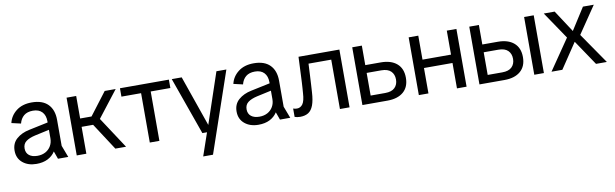

<svg xmlns="http://www.w3.org/2000/svg" viewBox="-46 -997 5352 1672"><g transform="rotate(-10 2630.0 -161.5)"><path d="M206 12Q131.8 12 84.3 -27.5Q36.9 -67 36.9 -134.2Q36.9 -199.7 81.5 -238.6Q126.2 -277.5 194.3 -291.2L408.2 -336.3V-271.6L235.6 -234Q183.7 -222.2 154.8 -200.4Q126 -178.7 126 -138Q126 -98.7 152.8 -77.3Q179.6 -55.9 226.3 -55.9Q266.7 -55.9 297.5 -72.6Q328.3 -89.4 345.6 -119.3Q363 -149.1 363 -187.3V-337.2Q363 -390.2 334.7 -420.1Q306.3 -450 254.5 -450Q203.4 -450 173.8 -425.4Q144.3 -400.8 133.3 -357.6L51.2 -376.5Q65.7 -439.8 119.1 -481.2Q172.4 -522.7 255.7 -522.7Q350.5 -522.7 399.2 -473.2Q448 -423.7 448 -335.3V-104.9L487.9 0H397L372.3 -68.5Q347.7 -30.1 305.8 -9Q264 12 206 12Z M904.3 0 723.2 -278.3 900.1 -510.7H997.2L787.7 -240.7L795.7 -309.7L998.9 0ZM562.9 0V-510.7H647.9V0ZM599.7 -237.8V-311.6H765.8V-237.8Z M1208.8 0V-480.7H1293.8V0ZM1035 -436.6V-510.7H1467.6V-436.6Z M1645.8 200 1722.7 -23.5 1728.3 -36.6 1888 -510.7H1976L1732.5 200ZM1674 -1.6 1493.1 -510.7H1581L1740.9 -51.7H1764L1761.8 -1.6Z M2169 12Q2094.8 12 2047.3 -27.5Q1999.9 -67 1999.9 -134.2Q1999.9 -199.7 2044.5 -238.6Q2089.2 -277.5 2157.3 -291.2L2371.2 -336.3V-271.6L2198.6 -234Q2146.7 -222.2 2117.8 -200.4Q2089 -178.7 2089 -138Q2089 -98.7 2115.8 -77.3Q2142.6 -55.9 2189.3 -55.9Q2229.7 -55.9 2260.5 -72.6Q2291.3 -89.4 2308.6 -119.3Q2326 -149.1 2326 -187.3V-337.2Q2326 -390.2 2297.7 -420.1Q2269.3 -450 2217.5 -450Q2166.4 -450 2136.8 -425.4Q2107.3 -400.8 2096.3 -357.6L2014.2 -376.5Q2028.7 -439.8 2082.1 -481.2Q2135.4 -522.7 2218.7 -522.7Q2313.5 -522.7 2362.2 -473.2Q2411 -423.7 2411 -335.3V-104.9L2450.9 0H2360L2335.3 -68.5Q2310.7 -30.1 2268.8 -9Q2227 12 2169 12Z M2537.8 7Q2523.6 7 2511.1 4.7Q2498.6 2.3 2489.6 -1V-75Q2497.4 -72 2505.8 -70.5Q2514.2 -69 2523 -69Q2554.3 -69 2573.9 -96Q2593.4 -123 2597.4 -191.5Q2599.4 -214.4 2600.8 -237.6Q2602.3 -260.7 2603.7 -284.7Q2605.1 -308.8 2606.1 -335.6L2613.9 -510.7H2975.3V0H2890.2V-486.3L2914.1 -436.6H2637.6L2691.8 -486.3L2684 -329Q2682.2 -289.4 2679.9 -254.7Q2677.7 -220 2675.7 -185.8Q2671.7 -114.6 2655.6 -72Q2639.5 -29.4 2610.7 -11.2Q2581.9 7 2537.8 7Z M3088.9 0V-510.7H3173.9V-338.1H3310.5Q3401.3 -338.1 3452.2 -294.4Q3503.1 -250.7 3503.1 -169Q3503.1 -87.4 3452.2 -43.7Q3401.3 0 3310.5 0ZM3173.9 -68.9H3302.9Q3360 -68.9 3387.8 -96.3Q3415.7 -123.7 3415.7 -169Q3415.7 -214.6 3387.8 -241.9Q3360 -269.2 3302.9 -269.2H3173.9Z M3925.1 0V-510.7H4010.1V0ZM3587.9 0V-510.7H3672.9V0ZM3637.4 -224.6V-298.6H3958.9V-224.6Z M4123.9 0V-510.7H4208.9V-338.1H4345.5Q4436.3 -338.1 4487.2 -294.4Q4538.1 -250.7 4538.1 -169Q4538.1 -87.4 4487.2 -43.7Q4436.3 0 4345.5 0ZM4208.9 -68.9H4337.9Q4395 -68.9 4422.8 -96.3Q4450.7 -123.7 4450.7 -169Q4450.7 -214.6 4422.8 -241.9Q4395 -269.2 4337.9 -269.2H4208.9ZM4608.8 0V-510.7H4693.8V0Z M4761 0 4945.7 -269.7 4782.6 -510.7H4879L5005.5 -317L5129 -510.7H5225L5062.9 -272L5250.5 0H5154.6L5005.3 -221.7L4856.9 0Z"/></g></svg>

Font: TikTok Sans Light
Style: Regular
Weight: 300
Version: Version 4.000